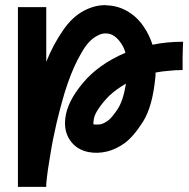

<svg xmlns="http://www.w3.org/2000/svg" viewBox="-20 -728 737 748"><path d="M488.3 -676.8Q446.3 -705.1 399.4 -707Q394.5 -708 389.6 -708Q348.6 -708 307.6 -686.5Q260.7 -662.1 224.6 -608.4Q187.5 -554.7 160.2 -487.3Q160.2 -487.3 160.2 -514.6Q160.2 -542 160.2 -577.1Q160.2 -621.1 160.2 -660.2Q160.2 -700.2 160.2 -700.2Q160.2 -700.2 145.5 -700.2Q131.8 -700.2 113.3 -700.2Q90.8 -700.2 70.3 -700.2Q49.8 -700.2 49.8 -700.2Q49.8 -700.2 49.8 -659.2Q49.8 -619.1 49.8 -555.7Q49.8 -521.5 49.8 -482.4Q49.8 -443.4 49.8 -402.3Q49.8 -352.5 49.8 -301.8Q49.8 -251 49.8 -204.1Q49.8 -118.2 49.8 -58.6Q49.8 0 49.8 0Q49.8 0 64.5 0Q78.1 0 96.7 0Q119.1 0 139.6 0Q160.2 0 160.2 0Q160.2 0 160.2 -5.9Q160.2 -11.7 160.2 -11.7Q165 -63.5 175.8 -124Q185.5 -185.5 200.2 -248Q210 -289.1 220.7 -328.1Q231.4 -368.2 244.1 -404.3Q267.6 -471.7 296.9 -521.5Q325.2 -572.3 359.4 -588.9Q376 -598.6 393.6 -597.7Q411.1 -597.7 425.8 -586.9Q438.5 -578.1 450.2 -561.5Q461.9 -545.9 468.8 -522.5Q363.3 -477.5 302.7 -404.3Q241.2 -331.1 234.4 -266.6Q228.5 -216.8 252.9 -181.6Q277.3 -145.5 324.2 -135.7Q359.4 -128.9 396.5 -137.7Q432.6 -146.5 464.8 -169.9Q500 -195.3 537.1 -253.9Q574.2 -312.5 585 -424.8Q585.9 -430.7 585.9 -434.6Q585.9 -439.5 585.9 -445.3Q610.4 -450.2 636.7 -452.1Q662.1 -455.1 691.4 -455.1Q691.4 -455.1 691.4 -468.8Q691.4 -483.4 691.4 -502Q692.4 -523.4 692.4 -543.9Q693.4 -565.4 693.4 -565.4Q661.1 -565.4 631.8 -562.5Q601.6 -559.6 574.2 -553.7Q561.5 -592.8 540 -624Q518.6 -656.2 488.3 -676.8ZM346.7 -243.2Q345.7 -244.1 344.7 -244.1Q343.8 -244.1 343.8 -244.1Q342.8 -248 345.7 -264.6Q347.7 -280.3 363.3 -303.7Q379.9 -329.1 406.2 -355.5Q433.6 -380.9 470.7 -402.3Q460 -335 437.5 -301.8Q416 -269.5 400.4 -257.8Q380.9 -244.1 367.2 -243.2Q352.5 -242.2 346.7 -243.2Z"/></svg>

Font: umazing
Style: Display
Weight: 400
Designer: umazing